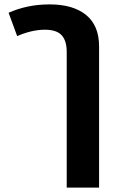

<svg xmlns="http://www.w3.org/2000/svg" viewBox="-20 -592 544 872"><path d="M58 -428 19 -534Q59 -552 105.5 -562Q152 -572 206 -572Q312 -572 371 -524Q430 -476 430 -381V260H283V-356Q283 -407 260 -432Q237 -457 184 -457Q152 -457 119.5 -449Q87 -441 58 -428Z"/></svg>

Font: Noto Sans Thai Looped
Style: Bold
Weight: 700
Designer: Sasikarn Vongin, Ben Mitchell
Foundry: The Fontpad Ltd
Version: Version 1.001; ttfautohint (v1.8.4.7-5d5b)